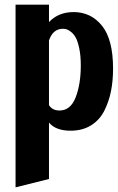

<svg xmlns="http://www.w3.org/2000/svg" viewBox="-20 -557 508 827"><path d="M47 250V-537H191V-462Q232 -505 297 -505Q372 -505 419.5 -446Q467 -387 467 -261Q467 -209 458 -164Q449 -119 429 -79.5Q409 -40 372 -17Q335 6 284 6Q220 6 191 -29V214ZM191 -104Q206 -81 236 -81Q284 -81 306 -138Q328 -195 328 -275Q328 -317 321.5 -348Q315 -379 306.5 -394.5Q298 -410 286 -419.5Q274 -429 266.5 -431Q259 -433 251 -433Q208 -433 191 -383Z"/></svg>

Font: Lobster Two
Style: Bold
Weight: 700
Designer: Pablo Impallari
Foundry: Pablo Impallari. www.impallari.com
Version: Version 1.006